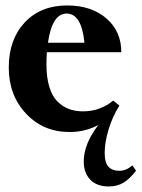

<svg xmlns="http://www.w3.org/2000/svg" viewBox="-20 -466 512 694"><path d="M231.4 11.2Q136.7 11.2 74.2 -55.2Q11.7 -121.6 11.7 -221.7Q11.7 -323.2 69.3 -384.8Q127 -446.3 222.7 -446.3Q310.1 -446.3 364.3 -399.7Q418.5 -353 418.5 -277.3H149.4Q147.9 -254.4 147.9 -232.9Q147.9 -185.5 158.4 -151.6Q168.9 -117.7 187.7 -99.1Q206.5 -80.6 229.2 -72Q252 -63.5 280.3 -63.5Q341.8 -63.5 389.2 -102.5L411.6 -84.5Q386.7 -44.9 372.6 1.7Q358.4 48.3 358.4 86.4Q358.4 122.1 372.1 136.7Q385.7 151.4 411.6 151.4Q436 151.4 458.5 131.8L471.7 150.9Q448.2 181.6 425.5 194.8Q402.8 208 373.5 208Q329.6 208 306.2 183.3Q282.7 158.7 282.7 117.7Q282.7 54.7 335.4 -14.2Q288.1 11.2 231.4 11.2ZM220.7 -417Q168.5 -417 153.3 -311.5H285.2Q274.9 -417 220.7 -417Z"/></svg>

Font: Elstob Grade
Style: Regular
Weight: 400
Designer: Peter S. Baker
Version: Version 1.015